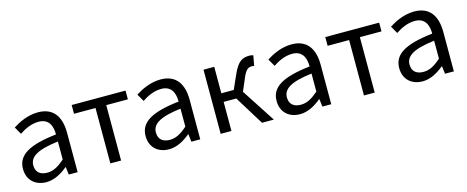

<svg xmlns="http://www.w3.org/2000/svg" viewBox="-34 -1057 3818 1570"><g transform="rotate(-15 1874.5 -272.0)"><path d="M217 13C284 13 345 -22 397 -65H400L408 0H483V-334C483 -468 427 -557 295 -557C208 -557 131 -518 81 -486L117 -423C160 -452 217 -481 280 -481C369 -481 392 -414 392 -344C161 -318 58 -259 58 -141C58 -43 126 13 217 13ZM243 -60C189 -60 147 -85 147 -147C147 -217 209 -262 392 -284V-132C339 -85 296 -60 243 -60Z M760 0H851V-469H1034V-543H578V-469H760Z M1255 13C1322 13 1383 -22 1435 -65H1438L1446 0H1521V-334C1521 -468 1465 -557 1333 -557C1246 -557 1169 -518 1119 -486L1155 -423C1198 -452 1255 -481 1318 -481C1407 -481 1430 -414 1430 -344C1199 -318 1096 -259 1096 -141C1096 -43 1164 13 1255 13ZM1281 -60C1227 -60 1185 -85 1185 -147C1185 -217 1247 -262 1430 -284V-132C1377 -85 1334 -60 1281 -60Z M1694 0H1785V-246H1892L2044 0H2144L1959 -285L2005 -393C2033 -459 2055 -468 2084 -468C2092 -468 2096 -467 2102 -465L2118 -551C2110 -555 2098 -557 2086 -557C2027 -557 1988 -539 1944 -440L1890 -319H1785V-543H1694Z M2364 13C2431 13 2492 -22 2544 -65H2547L2555 0H2630V-334C2630 -468 2574 -557 2442 -557C2355 -557 2278 -518 2228 -486L2264 -423C2307 -452 2364 -481 2427 -481C2516 -481 2539 -414 2539 -344C2308 -318 2205 -259 2205 -141C2205 -43 2273 13 2364 13ZM2390 -60C2336 -60 2294 -85 2294 -147C2294 -217 2356 -262 2539 -284V-132C2486 -85 2443 -60 2390 -60Z M2907 0H2998V-469H3181V-543H2725V-469H2907Z M3402 13C3469 13 3530 -22 3582 -65H3585L3593 0H3668V-334C3668 -468 3612 -557 3480 -557C3393 -557 3316 -518 3266 -486L3302 -423C3345 -452 3402 -481 3465 -481C3554 -481 3577 -414 3577 -344C3346 -318 3243 -259 3243 -141C3243 -43 3311 13 3402 13ZM3428 -60C3374 -60 3332 -85 3332 -147C3332 -217 3394 -262 3577 -284V-132C3524 -85 3481 -60 3428 -60Z"/></g></svg>

Font: Microsoft YaHei
Style: Regular
Weight: 400
Designer: Ryoko NISHIZUKA 西塚涼子 (kana, bopomofo & ideographs); Paul D. Hunt (Latin, Greek & Cyrillic); Sandoll Communications 산돌커뮤니
Foundry: Adobe
Version: Version 2.001;hotconv 1.0.111;makeotfexe 2.5.65597